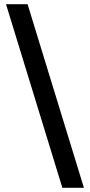

<svg xmlns="http://www.w3.org/2000/svg" viewBox="-20 -730 427 910"><path d="M377.7 160 110.7 -710H8.5L275.5 160H377.7Z"/></svg>

Font: Source Serif Variable
Style: Regular
Weight: 389
Designer: Frank Grießhammer
Foundry: Adobe Systems Incorporated
Version: Version 3.001;hotconv 1.0.111;makeotfexe 2.5.65597